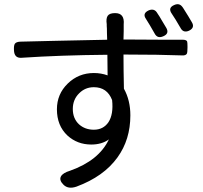

<svg xmlns="http://www.w3.org/2000/svg" viewBox="-20 -829 945 894"><path d="M264 -8Q273 -24 306 -34Q441 -82 487 -180Q454 -156 405 -156Q340 -156 294 -198Q245 -244 245 -320Q245 -391 295.5 -440Q346 -489 417 -489Q451 -489 481 -478L480 -574Q260 -572 81 -560Q46 -557 45 -596Q44 -617 49 -625Q55 -634 74 -635Q122 -636 241 -639Q404 -643 479 -644Q479 -656 478 -676Q478 -700 477 -708Q477 -712 477 -716Q473 -743 481.5 -755.5Q490 -768 516 -768Q561 -768 556 -715Q556 -712 556 -708Q556 -701 556 -684Q555 -659 555 -645H568Q628 -645 739 -644Q808 -644 831 -644Q846 -644 851 -637Q853 -632 853 -614Q853 -610 853 -607Q853 -585 850 -579Q845 -570 828 -571Q718 -575 567 -575H555Q555 -506 557 -416Q587 -362 587 -292Q587 -179 527 -96Q463 -7 336 40Q298 53 276 31.5Q254 10 264 -8ZM417 -225Q461 -225 485 -260Q509 -297 502 -363Q479 -423 417 -423Q377 -423 349 -395Q319 -366 319 -321.5Q319 -277 348 -250Q376 -225 417 -225ZM700 -673Q677 -714 659 -742Q642 -767 673 -781Q696 -790 709 -773Q724 -751 734 -733Q737 -728 743 -718Q752 -704 755 -698Q769 -672 740 -660Q713 -648 700 -673ZM820 -700Q818 -703 814 -710Q804 -728 798 -737Q792 -747 780 -765Q760 -793 792 -806Q815 -816 829 -797Q830 -796 832 -793Q860 -749 873 -726Q889 -700 860 -686Q833 -674 820 -700Z"/></svg>

Font: GenSenRounded JP R
Style: Regular
Weight: 400
Version: Version 1.501;PS 1;hotconv 16.6.51;makeotf.lib2.5.65220